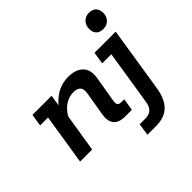

<svg xmlns="http://www.w3.org/2000/svg" viewBox="-184 -784 1148 1148"><g transform="rotate(-45 390.0 -210.5)"><path d="M45 0 96 -322H29L41 -399H203L192 -329Q221 -364 256 -384Q301 -409 353 -409Q415 -409 448 -376.5Q481 -344 470 -279L443 -119Q439 -97 445 -87Q451 -77 473 -77H495L483 0H428Q373 0 351.5 -28Q330 -56 339 -109L364 -256Q370 -291 356 -306.5Q342 -322 310 -322Q271 -322 237 -299Q208 -279 186 -242L147 0ZM443 171 455 94H500Q535 94 553 77.5Q571 61 576 26L631 -322H554L566 -399H745L680 14Q667 94 627.5 132.5Q588 171 516 171ZM704 -462Q675 -462 659.5 -478Q644 -494 644 -522Q644 -552 662.5 -572Q681 -592 712 -592Q741 -592 756.5 -575.5Q772 -559 772 -531Q772 -501 753.5 -481.5Q735 -462 704 -462Z"/></g></svg>

Font: Rokkitt SemiBold SemiBold
Style: Italic
Weight: 600
Italic angle: -9°
Version: Version 3.103